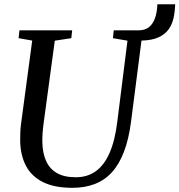

<svg xmlns="http://www.w3.org/2000/svg" viewBox="-20 -888 858 918"><path d="M327 10Q240 10 185.2 -17.5Q130.5 -45 104.2 -95Q78 -145 76.5 -212.5Q76.5 -231 77 -250.8Q77.5 -270.5 80 -291L134 -694L69 -705.5L73 -743H325L321 -705.5L242 -693.5L188.5 -298.5Q185 -272.5 183.5 -249.5Q182 -226.5 182.5 -206.5Q183.5 -157.5 199.8 -119.8Q216 -82 251 -61.2Q286 -40.5 342.5 -40.5Q398 -40.5 438.2 -69.5Q478.5 -98.5 504.2 -157.5Q530 -216.5 541 -307.5L589.5 -693.5L520 -705.5L524 -743H645Q674.5 -743.5 693.2 -759Q712 -774.5 721.5 -802.2Q731 -830 732.5 -867.5H817.5Q816.5 -833 809.8 -802Q803 -771 785.8 -747.2Q768.5 -723.5 737.2 -709.2Q706 -695 656.5 -694L606.5 -306Q595.5 -221.5 572.2 -161.2Q549 -101 514 -63.2Q479 -25.5 432 -7.8Q385 10 327 10Z"/></svg>

Font: Merriweather 48pt
Style: Italic
Weight: 400
Italic angle: -7.8°
Version: Version 2.101